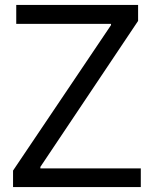

<svg xmlns="http://www.w3.org/2000/svg" viewBox="-20 -760 626 780"><path d="M33 -67 431 -658V-663H46V-740H541V-675L144 -82V-76H552V0H33Z"/></svg>

Font: EncodeSans
Style: Regular
Weight: 400
Designer: Pablo Impallari, Andres Torresi
Foundry: Pablo Impallari, Andres Torresi
Version: Version 1.000; ttfautohint (v1.4.1)